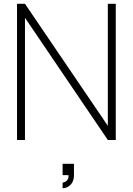

<svg xmlns="http://www.w3.org/2000/svg" viewBox="-20 -740 702 1015"><path d="M311 225Q317 225 325 221Q333 217 338.2 208.2Q343.5 199.5 342 186H311V126H371V186Q371 210 361.5 225.5Q352 241 338.2 248Q324.5 255 311 255ZM70 0V-720H112L550 -75V-720H592V0H550L112 -646V0Z"/></svg>

Font: Manrope
Style: Regular
Weight: 400
Designer: Mikhail Sharanda
Foundry: Mikhail Sharanda
Version: Version 4.503